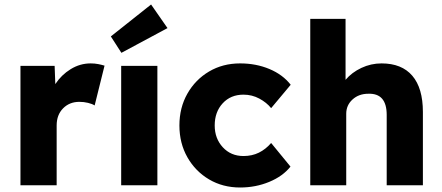

<svg xmlns="http://www.w3.org/2000/svg" viewBox="-20 -824 1964 854"><path d="M71 0V-531H223L226 -450Q253 -491 294.5 -516.5Q336 -542 383 -542Q401 -542 416.5 -539Q432 -536 445 -532L401 -355Q390 -362 371.5 -366.5Q353 -371 333 -371Q289 -371 260.5 -342Q232 -313 232 -266V0Z M519 0V-531H680V0ZM520 -589 473 -662 652 -804 725 -699Z M1048 10Q971 10 910 -26Q849 -62 813.5 -124.5Q778 -187 778 -266Q778 -345 813.5 -407.5Q849 -470 910 -506Q971 -542 1048 -542Q1119 -542 1178.5 -517Q1238 -492 1273 -447L1186 -343Q1166 -368 1133.5 -385.5Q1101 -403 1063 -403Q1006 -403 970.5 -364.5Q935 -326 935 -266Q935 -208 971 -169Q1007 -130 1063 -130Q1101 -130 1131.5 -145Q1162 -160 1186 -188L1272 -83Q1238 -40 1177.5 -15Q1117 10 1048 10Z M1360 0V-740H1517V-469Q1545 -502 1587.5 -522Q1630 -542 1677 -542Q1767 -542 1814 -487Q1861 -432 1861 -326V0H1700V-313Q1700 -410 1618 -407Q1576 -407 1548 -381.5Q1520 -356 1520 -318V0Z"/></svg>

Font: Lexend Deca
Style: Bold
Weight: 700
Designer: Bonnie Shaver-Troup, Thomas Jockin
Foundry: Lexend
Version: Version 1.008; ttfautohint (v1.8.4.7-5d5b)